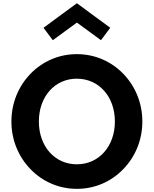

<svg xmlns="http://www.w3.org/2000/svg" viewBox="-20 -1184 976 1220"><path d="M468.5 -1040.5 621.5 -928.5 680.5 -1007.5 468.5 -1163.5 256.5 -1007.5 315.5 -928.5ZM468.5 16C584 16 687 -30.5 763 -109C839 -187 884.5 -293.5 884.5 -412C884.5 -530.5 839 -637 763 -715.5C687 -793.5 584 -840 468.5 -840C353 -840 250 -793.5 174 -715.5C98 -637 52.5 -530.5 52.5 -412C52.5 -293.5 98 -187 174 -109C250 -30.5 353 16 468.5 16ZM468 -140C328.5 -140 227 -253.5 227 -412C227 -570.5 328.5 -684 468 -684C608 -684 710 -570.5 710 -412C710 -253.5 608 -140 468 -140Z"/></svg>

Font: Spartan
Style: Bold
Weight: 700
Designer: Matt Bailey, Mirko Velimirovic
Foundry: Matt Bailey
Version: Version 1.003